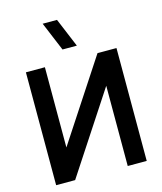

<svg xmlns="http://www.w3.org/2000/svg" viewBox="-139 -1083 997 1183"><g transform="rotate(-15 359.0 -491.0)"><path d="M324.3 -797.5 247.2 -982.5H338.7L415.8 -797.5ZM526.7 0V-511.8L191.2 0H70V-720H191.2V-208.2L526.7 -720H647.8V0Z"/></g></svg>

Font: Vela Sans GX ExtLt
Style: Regular
Weight: 200
Designer: Principal design: Mikhail Sharanda - project Manrope.
Design modification: Ravid Balaliev
Foundry: Mikhail Sharanda
Version: Version 1.001